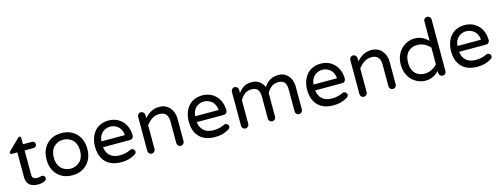

<svg xmlns="http://www.w3.org/2000/svg" viewBox="-18 -1528 6075 2332"><g transform="rotate(-15 3019.5 -362.5)"><path d="M363.8 -43Q363.8 -19.5 340.8 -7.8Q303.7 9.8 257.8 9.8Q111.8 9.8 111.8 -122.1V-432.1H41Q32.7 -432.1 27.3 -437.5Q22 -442.9 22 -451.2Q22 -460.4 30.8 -467.8L167 -601.1Q175.8 -609.9 184.1 -609.9Q192.4 -609.9 197.8 -604Q203.1 -598.1 203.1 -589.8V-509.8H315.9Q333 -509.8 344 -499Q355 -488.3 355 -471.2Q355 -455.1 344 -443.6Q333 -432.1 315.9 -432.1H203.1V-129.9Q203.1 -94.2 219.7 -82Q236.3 -69.8 268.1 -69.8Q286.6 -69.8 308.1 -76.2Q322.8 -79.1 328.1 -79.1Q342.8 -79.1 353.3 -68.4Q363.8 -57.6 363.8 -43Z M688 9.8Q572.3 9.8 502 -63Q431.6 -135.7 431.6 -254.9Q431.6 -374 502 -447Q572.3 -520 688 -520Q802.7 -520 873.3 -446.8Q943.8 -373.5 943.8 -254.9Q943.8 -136.2 873.3 -63.2Q802.7 9.8 688 9.8ZM688 -437Q655.8 -437 627 -426.3Q598.1 -415.5 574.5 -394.3Q550.8 -373 536.9 -337.4Q522.9 -301.8 522.9 -255.9Q522.9 -210 536.9 -174.1Q550.8 -138.2 574.5 -116.7Q598.1 -95.2 627 -84.2Q655.8 -73.2 688 -73.2Q719.2 -73.2 748 -84.2Q776.9 -95.2 800.8 -116.7Q824.7 -138.2 838.9 -174.1Q853 -210 853 -255.9Q853 -301.8 838.9 -337.4Q824.7 -373 800.8 -394.3Q776.9 -415.5 748 -426.3Q719.2 -437 688 -437Z M1500.5 -70.8Q1500.5 -48.8 1474.6 -34.2Q1432.6 -10.7 1394.5 -0.5Q1356.4 9.8 1299.8 9.8Q1177.2 9.8 1108.9 -59.8Q1040.5 -129.4 1040.5 -254.9Q1040.5 -308.6 1055.7 -356Q1070.8 -403.3 1099.9 -440.2Q1128.9 -477.1 1175.3 -498.5Q1221.7 -520 1279.8 -520Q1352.5 -520 1407.5 -485.1Q1462.4 -450.2 1490 -393.6Q1517.6 -336.9 1517.6 -268.1Q1517.6 -249 1504.9 -236.1Q1492.2 -223.1 1471.7 -223.1H1132.8Q1141.6 -152.3 1185.8 -113.8Q1230 -75.2 1307.6 -75.2Q1381.3 -75.2 1442.9 -106Q1449.2 -109.9 1460.9 -109.9Q1477.1 -109.9 1488.8 -98.6Q1500.5 -87.4 1500.5 -70.8ZM1132.8 -296.9H1427.7Q1425.8 -333 1411.9 -361.8Q1397.9 -390.6 1376.7 -407.7Q1355.5 -424.8 1330.8 -433.8Q1306.2 -442.9 1279.8 -442.9Q1253.4 -442.9 1228.5 -433.8Q1203.6 -424.8 1182.9 -407.5Q1162.1 -390.1 1148.4 -361.6Q1134.8 -333 1132.8 -296.9Z M2096.7 -324.2V-40Q2096.7 -21.5 2083 -8.3Q2069.3 4.9 2050.3 4.9Q2031.7 4.9 2018.6 -8.3Q2005.4 -21.5 2005.4 -40V-314Q2005.4 -436 1895.5 -436Q1847.7 -436 1808.3 -411.6Q1769 -387.2 1731.4 -339.8V-40Q1731.4 -21.5 1717.8 -8.3Q1704.1 4.9 1685.5 4.9Q1667 4.9 1653.8 -8.3Q1640.6 -21.5 1640.6 -40V-469.2Q1640.6 -487.8 1653.8 -501.5Q1667 -515.1 1685.5 -515.1Q1704.1 -515.1 1717.8 -501.5Q1731.4 -487.8 1731.4 -469.2V-428.2Q1772.5 -473.6 1816.4 -496.8Q1860.4 -520 1917.5 -520Q1998.5 -520 2047.6 -464.1Q2096.7 -408.2 2096.7 -324.2Z M2679.2 -70.8Q2679.2 -48.8 2653.3 -34.2Q2611.3 -10.7 2573.2 -0.5Q2535.2 9.8 2478.5 9.8Q2356 9.8 2287.6 -59.8Q2219.2 -129.4 2219.2 -254.9Q2219.2 -308.6 2234.4 -356Q2249.5 -403.3 2278.6 -440.2Q2307.6 -477.1 2354 -498.5Q2400.4 -520 2458.5 -520Q2531.2 -520 2586.2 -485.1Q2641.1 -450.2 2668.7 -393.6Q2696.3 -336.9 2696.3 -268.1Q2696.3 -249 2683.6 -236.1Q2670.9 -223.1 2650.4 -223.1H2311.5Q2320.3 -152.3 2364.5 -113.8Q2408.7 -75.2 2486.3 -75.2Q2560.1 -75.2 2621.6 -106Q2627.9 -109.9 2639.6 -109.9Q2655.8 -109.9 2667.5 -98.6Q2679.2 -87.4 2679.2 -70.8ZM2311.5 -296.9H2606.4Q2604.5 -333 2590.6 -361.8Q2576.7 -390.6 2555.4 -407.7Q2534.2 -424.8 2509.5 -433.8Q2484.9 -442.9 2458.5 -442.9Q2432.1 -442.9 2407.2 -433.8Q2382.3 -424.8 2361.6 -407.5Q2340.8 -390.1 2327.1 -361.6Q2313.5 -333 2311.5 -296.9Z M3584.5 -328.1V-40Q3584.5 -21.5 3570.8 -8.3Q3557.1 4.9 3538.1 4.9Q3519.5 4.9 3506.3 -8.3Q3493.2 -21.5 3493.2 -40V-310.1Q3493.2 -376.5 3470 -406.2Q3446.8 -436 3391.1 -436Q3343.3 -436 3309.6 -411.4Q3275.9 -386.7 3247.1 -339.8V-40Q3247.1 -21.5 3233.4 -8.3Q3219.7 4.9 3201.2 4.9Q3182.6 4.9 3169.4 -8.3Q3156.2 -21.5 3156.2 -40V-310.1Q3156.2 -376.5 3133.1 -406.2Q3109.9 -436 3054.2 -436Q3006.3 -436 2972.7 -411.4Q2939 -386.7 2910.2 -339.8V-40Q2910.2 -21.5 2896.5 -8.3Q2882.8 4.9 2864.3 4.9Q2845.7 4.9 2832.5 -8.3Q2819.3 -21.5 2819.3 -40V-469.2Q2819.3 -487.8 2832.5 -501.5Q2845.7 -515.1 2864.3 -515.1Q2882.8 -515.1 2896.5 -501.5Q2910.2 -487.8 2910.2 -469.2V-428.2Q2940.9 -472.2 2981 -496.1Q3021 -520 3080.1 -520Q3134.3 -520 3174.8 -491Q3215.3 -461.9 3233.4 -417Q3294.9 -520 3417 -520Q3470.7 -520 3509.8 -491.7Q3548.8 -463.4 3566.7 -420.7Q3584.5 -377.9 3584.5 -328.1Z M4168 -70.8Q4168 -48.8 4142.1 -34.2Q4100.1 -10.7 4062 -0.5Q4023.9 9.8 3967.3 9.8Q3844.7 9.8 3776.4 -59.8Q3708 -129.4 3708 -254.9Q3708 -308.6 3723.1 -356Q3738.3 -403.3 3767.3 -440.2Q3796.4 -477.1 3842.8 -498.5Q3889.2 -520 3947.3 -520Q4020 -520 4075 -485.1Q4129.9 -450.2 4157.5 -393.6Q4185.1 -336.9 4185.1 -268.1Q4185.1 -249 4172.4 -236.1Q4159.7 -223.1 4139.2 -223.1H3800.3Q3809.1 -152.3 3853.3 -113.8Q3897.5 -75.2 3975.1 -75.2Q4048.8 -75.2 4110.4 -106Q4116.7 -109.9 4128.4 -109.9Q4144.5 -109.9 4156.2 -98.6Q4168 -87.4 4168 -70.8ZM3800.3 -296.9H4095.2Q4093.3 -333 4079.3 -361.8Q4065.4 -390.6 4044.2 -407.7Q4022.9 -424.8 3998.3 -433.8Q3973.6 -442.9 3947.3 -442.9Q3920.9 -442.9 3896 -433.8Q3871.1 -424.8 3850.3 -407.5Q3829.6 -390.1 3815.9 -361.6Q3802.2 -333 3800.3 -296.9Z M4764.2 -324.2V-40Q4764.2 -21.5 4750.5 -8.3Q4736.8 4.9 4717.8 4.9Q4699.2 4.9 4686 -8.3Q4672.9 -21.5 4672.9 -40V-314Q4672.9 -436 4563 -436Q4515.1 -436 4475.8 -411.6Q4436.5 -387.2 4398.9 -339.8V-40Q4398.9 -21.5 4385.3 -8.3Q4371.6 4.9 4353 4.9Q4334.5 4.9 4321.3 -8.3Q4308.1 -21.5 4308.1 -40V-469.2Q4308.1 -487.8 4321.3 -501.5Q4334.5 -515.1 4353 -515.1Q4371.6 -515.1 4385.3 -501.5Q4398.9 -487.8 4398.9 -469.2V-428.2Q4439.9 -473.6 4483.9 -496.8Q4527.8 -520 4585 -520Q4666 -520 4715.1 -464.1Q4764.2 -408.2 4764.2 -324.2Z M5298.8 -443.8V-689Q5298.8 -709 5312.3 -721.9Q5325.7 -734.9 5344.7 -734.9Q5363.3 -734.9 5376.5 -721.2Q5389.6 -707.5 5389.6 -689V-40Q5389.6 -21.5 5376.5 -8.3Q5363.3 4.9 5344.7 4.9Q5326.2 4.9 5312.5 -8.3Q5298.8 -21.5 5298.8 -40V-65.9Q5226.1 9.8 5127.9 9.8Q5082 10.7 5038.1 -8.1Q4994.1 -26.9 4960 -60.3Q4925.8 -93.8 4905.3 -144.8Q4884.8 -195.8 4885.7 -254.9Q4884.8 -314 4905.3 -365Q4925.8 -416 4960 -449.7Q4994.1 -483.4 5038.1 -502.2Q5082 -521 5127.9 -520Q5225.6 -520 5298.8 -443.8ZM5298.8 -149.9V-359.9Q5267.1 -395 5226.3 -415Q5185.5 -435.1 5141.1 -435.1Q5065.9 -435.1 5021.5 -387.7Q4977.1 -340.3 4977.1 -254.9Q4977.1 -169.4 5021.2 -122.3Q5065.4 -75.2 5141.1 -75.2Q5185.5 -75.2 5226.3 -95.2Q5267.1 -115.2 5298.8 -149.9Z M5977.5 -70.8Q5977.5 -48.8 5951.7 -34.2Q5909.7 -10.7 5871.6 -0.5Q5833.5 9.8 5776.9 9.8Q5654.3 9.8 5585.9 -59.8Q5517.6 -129.4 5517.6 -254.9Q5517.6 -308.6 5532.7 -356Q5547.9 -403.3 5576.9 -440.2Q5606 -477.1 5652.3 -498.5Q5698.7 -520 5756.8 -520Q5829.6 -520 5884.5 -485.1Q5939.5 -450.2 5967 -393.6Q5994.6 -336.9 5994.6 -268.1Q5994.6 -249 5981.9 -236.1Q5969.2 -223.1 5948.7 -223.1H5609.9Q5618.7 -152.3 5662.8 -113.8Q5707 -75.2 5784.7 -75.2Q5858.4 -75.2 5919.9 -106Q5926.3 -109.9 5938 -109.9Q5954.1 -109.9 5965.8 -98.6Q5977.5 -87.4 5977.5 -70.8ZM5609.9 -296.9H5904.8Q5902.8 -333 5888.9 -361.8Q5875 -390.6 5853.8 -407.7Q5832.5 -424.8 5807.9 -433.8Q5783.2 -442.9 5756.8 -442.9Q5730.5 -442.9 5705.6 -433.8Q5680.7 -424.8 5659.9 -407.5Q5639.2 -390.1 5625.5 -361.6Q5611.8 -333 5609.9 -296.9Z"/></g></svg>

Font: Aka-Acid-Varela
Style: Regular
Weight: 400
Designer: Joe Prince, Avraham Cornfeld, Cyberella
Foundry: Joe Prince, Avraham Cornfeld, Cyberella
Version: Version 2.000; ttfautohint (v1.5.33-1714) -l 8 -r 50 -G 200 